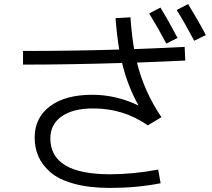

<svg xmlns="http://www.w3.org/2000/svg" viewBox="-20 -872 1040 942"><path d="M712 -806 767 -835Q808 -768 851 -686L796 -658Q760 -727 712 -806ZM847 -823 903 -852Q956 -765 990 -700L933 -672Q889 -755 847 -823ZM565 -629Q553 -700 547 -783L620 -787Q626 -702 638 -631Q725 -634 886 -642L889 -575Q814 -571 652 -565Q687 -423 772 -297L705 -257Q587 -340 437 -340Q338 -340 282.5 -301Q227 -262 227 -193Q227 -17 520 -17Q633 -17 756 -40L768 27Q651 50 520 50Q418 50 343.5 29.5Q269 9 228 -26.5Q187 -62 168.5 -104.5Q150 -147 150 -197Q150 -294 225 -350.5Q300 -407 433 -407Q549 -407 658 -355L659 -356Q606 -450 579 -563Q317 -555 93 -555V-622Q342 -622 565 -629Z"/></svg>

Font: Mplus 1p
Style: Regular
Weight: 400
Version: Version 1.061